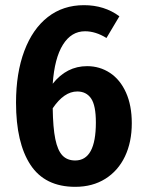

<svg xmlns="http://www.w3.org/2000/svg" viewBox="-20 -707 556 743"><path d="M490 -230Q490 -157 463.5 -101.5Q437 -46 387.5 -15Q338 16 271 16Q154 16 98 -69Q42 -154 42 -310Q42 -424 74 -509.5Q106 -595 165 -641Q224 -687 305 -687Q384 -687 442 -644L392 -560Q350 -586 309 -586Q256 -586 223.5 -534Q191 -482 184 -383Q238 -451 317 -451Q366 -451 405.5 -425Q445 -399 467.5 -349Q490 -299 490 -230ZM279 -353Q228 -353 184 -288Q185 -213 194 -169Q203 -125 221.5 -105.5Q240 -86 271 -86Q351 -86 351 -233Q351 -299 332.5 -326Q314 -353 279 -353Z"/></svg>

Font: Fira Sans Condensed SemiBold
Style: Regular
Weight: 600
Width: 3
Designer: bBox Type GmbH & Carrois Corporate GbR & Edenspiekermann AG
Foundry: bBox Type GmbH & Carrois Corporate GbR & Edenspiekermann AG
Version: Version 4.301